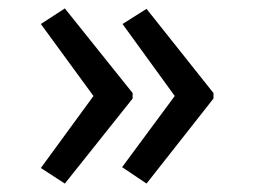

<svg xmlns="http://www.w3.org/2000/svg" viewBox="-20 -493 603 456"><path d="M134 -473 295 -272V-259L134 -57L77 -94L202 -265L77 -436ZM328 -472 487 -272V-259L328 -57L270 -96L395 -265L271 -436Z"/></svg>

Font: Noto Sans Mono SemiCondensed
Style: Regular
Weight: 400
Width: 4
Designer: Monotype Design Team
Foundry: Monotype Imaging Inc.
Version: Version 2.010